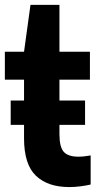

<svg xmlns="http://www.w3.org/2000/svg" viewBox="-20 -760 405 790"><path d="M24 -246.2V-346.4H330V-246.2ZM264.9 9.7Q176.6 9.7 127.8 -36.9Q78.9 -83.6 78.9 -190.9V-547L105.4 -740H224.6V-208.2Q224.6 -155.3 242.3 -135.3Q260.1 -115.3 302.7 -115.3Q314 -115.3 326.3 -116.6Q338.7 -118 353 -120.5V-0.8Q334.9 3.6 311.4 6.6Q287.8 9.7 264.9 9.7ZM0 -432.2V-547H350V-432.2Z"/></svg>

Font: Encode Sans Condensed Thin
Style: Regular
Weight: 100
Width: 3
Designer: Multiple Designers
Foundry: Impallari Type
Version: Version 3.002